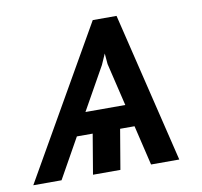

<svg xmlns="http://www.w3.org/2000/svg" viewBox="-98 -597 701 666"><g transform="rotate(-10 253.0 -264.0)"><path d="M382.1 0 348.7 -140.6H297.9L274.1 0H177.6L201.3 -140.6H145.6L66.8 0H-32.7L269.9 -528.4H353.7L481.5 0ZM274.1 -369.3 189.6 -218.8H329.9L294 -369.3L290.8 -407Z"/></g></svg>

Font: Karasuma Gothic
Style: Italic
Weight: 400
Italic angle: -9.39999°
Designer: Rasmus Andersson / Ryoko Nishizuka
Foundry: Genbu
Version: Version 1.00